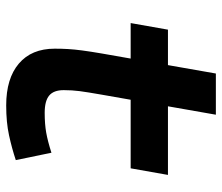

<svg xmlns="http://www.w3.org/2000/svg" viewBox="-69 -645 724 626"><g transform="rotate(90 293.0 -332.0)"><path d="M323.7 9.8Q235.8 9.8 187.3 -31.5Q138.7 -72.8 138.7 -148.4Q138.7 -170.9 139.9 -191.7Q141.1 -212.4 144.5 -238Q147.9 -263.7 154.3 -301.3L219.7 -673.8H354L288.6 -301.3Q280.3 -253.9 277.1 -229.5Q273.9 -205.1 273.9 -177.7Q273.9 -145 291.5 -130.4Q309.1 -115.7 347.7 -115.7Q384.3 -115.7 412.1 -120.6Q439.9 -125.5 478 -137.7L502 -21.5Q463.9 -8.8 421.4 0.5Q378.9 9.8 323.7 9.8ZM55.2 -396 76.7 -517.6H550.3L528.8 -396Z"/></g></svg>

Font: Cascadia Mono NF
Style: Italic
Weight: 400
Italic angle: -10°
Monospace: yes
Designer: Aaron Bell
Foundry: Saja Typeworks
Version: Version 2404.023